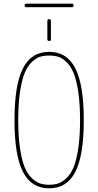

<svg xmlns="http://www.w3.org/2000/svg" viewBox="-20 -1025 540 1055"><path d="M125 -985.4Q115.2 -985.4 115.2 -995.1Q115.2 -1004.9 125 -1004.9H375Q384.8 -1004.9 384.8 -995.1Q384.8 -985.4 375 -985.4ZM240.2 -910.2Q240.2 -919.9 250 -919.9Q259.8 -919.9 259.8 -910.2V-809.6Q259.8 -799.8 250 -799.8Q240.2 -799.8 240.2 -809.6ZM298.8 -713.4Q277.3 -719.7 250 -719.7Q222.7 -719.7 201.2 -713.4Q179.7 -707 156.2 -685.5Q132.8 -664.1 116.7 -626.5Q100.6 -588.9 90.3 -522.5Q80.1 -456.1 80.1 -365.2Q80.1 -274.4 90.3 -207.5Q100.6 -140.6 116.7 -103.5Q132.8 -66.4 156.2 -44.9Q179.7 -23.4 201.2 -16.6Q222.7 -9.8 250 -9.8Q277.3 -9.8 298.8 -16.6Q320.3 -23.4 343.8 -44.9Q367.2 -66.4 383.3 -103.5Q399.4 -140.6 409.7 -207.5Q419.9 -274.4 419.9 -365.2Q419.9 -456.1 409.7 -522.5Q399.4 -588.9 383.3 -626.5Q367.2 -664.1 343.8 -685.5Q320.3 -707 298.8 -713.4ZM394 -80.6Q347.7 9.8 250 9.8Q152.3 9.8 106 -80.6Q59.6 -170.9 59.6 -364.7Q59.6 -558.6 106 -649.4Q152.3 -740.2 250 -740.2Q347.7 -740.2 394 -649.4Q440.4 -558.6 440.4 -364.7Q440.4 -170.9 394 -80.6Z"/></svg>

Font: Rounded-X Mgen+ 1m thin
Style: Regular
Weight: 100
Designer: [Source Han Sans]
Ryoko NISHIZUKA  (kana & ideographs); Paul D. Hunt (Latin, Greek & Cyrillic); Wenlong ZHANG  (bopomofo
Version: Version 1.059.20150602